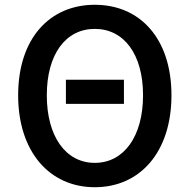

<svg xmlns="http://www.w3.org/2000/svg" viewBox="-20 -770 794 804"><path d="M256 -335H499V-436H256ZM377 14C567 14 698 -134 698 -371C698 -608 567 -750 377 -750C188 -750 56 -609 56 -371C56 -134 188 14 377 14ZM377 -88C255 -88 176 -199 176 -371C176 -543 255 -649 377 -649C499 -649 579 -543 579 -371C579 -199 499 -88 377 -88Z"/></svg>

Font: Noto Sans TC Medium
Style: Regular
Weight: 500
Designer: Ryoko NISHIZUKA 西塚涼子 (kana, bopomofo & ideographs); Paul D. Hunt (Latin, Greek & Cyrillic); Sandoll Communications 산돌커뮤니
Foundry: Adobe
Version: Version 2.004;hotconv 1.0.118;makeotfexe 2.5.65603